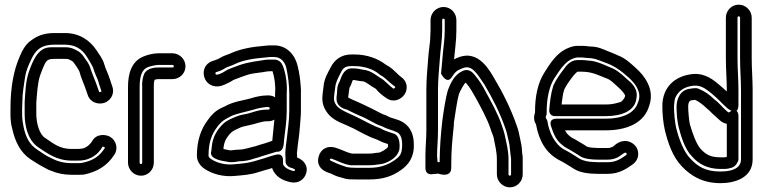

<svg xmlns="http://www.w3.org/2000/svg" viewBox="-20 -749 3278 825"><path d="M76 -311C76 -348 83 -385 88 -420C93 -447 101 -465 112 -489C131 -531 153 -557 214 -557H259C306 -557 333 -536 352 -507C361 -493 375 -470 380 -458C387 -434 398 -413 403 -398C405 -387 407 -383 408 -381L415 -360C416 -356 416 -355 412 -354C407 -352 406 -354 405 -357L398 -377C389 -404 376 -431 369 -454C363 -476 349 -492 344 -499C340 -505 331 -521 314 -530C300 -538 285 -546 259 -546H214C198 -546 178 -547 161 -535C153 -530 144 -522 134 -507C120 -484 112 -463 104 -440C90 -399 89 -353 86 -311V-309V-258C86 -229 91 -202 97 -184C105 -159 119 -133 146 -115C181 -92 223 -59 287 -59H317C371 -59 404 -89 420 -118C423 -121 431 -116 431 -114C409 -79 382 -59 332 -49C326 -48 323 -48 317 -48H287C252 -48 224 -57 201 -69L185 -77C175 -82 152 -98 140 -106C108 -127 91 -157 81 -205C78 -219 75 -240 75 -258V-283C75 -292 76 -302 76 -311ZM317 -109H287C237 -109 211 -131 173 -157C150 -171 136 -219 136 -258V-308C139 -348 142 -394 152 -424C160 -445 166 -463 176 -481C183 -491 190 -496 214 -496H259C275 -496 275 -495 291 -486C297 -482 318 -450 321 -442C329 -412 342 -386 350 -361L357 -341C368 -307 404 -299 428 -307C452 -315 474 -342 463 -376L456 -397L451 -412C444 -434 433 -454 428 -473C422 -496 403 -520 394 -534C368 -573 324 -607 259 -607H214C163 -607 135 -592 108 -571C90 -557 75 -532 66 -509C39 -450 25 -373 25 -283V-258C25 -237 27 -214 33 -194C45 -141 67 -94 112 -64C125 -56 147 -41 163 -33L178 -25C184 -21 193 -17 203 -14C226 -4 256 2 287 2H317C325 2 334 2 341 1C399 -11 442 -38 471 -84C490 -112 478 -145 455 -160C435 -173 394 -175 377 -144C367 -127 346 -110 328 -110C324 -110 322 -109 317 -109Z M591 -50C591 -47 589 -44 586 -44C583 -44 580 -47 580 -50V-376C580 -425 592 -451 614 -460C624 -464 648 -470 660 -470H721C724 -470 727 -467 727 -464C727 -461 724 -459 721 -459H659C642 -459 621 -456 606 -441C595 -430 592 -404 592 -401C590 -391 591 -387 591 -376ZM641 -50V-376C641 -394 641 -393 644 -406C649 -408 656 -409 659 -409H721C751 -409 777 -433 777 -464C777 -495 751 -520 721 -520H660C637 -520 612 -513 596 -506C544 -485 530 -430 530 -376V-50C530 -20 555 6 586 6C617 6 641 -20 641 -50Z M1159 -235C1156 -206 1154 -185 1151 -155L1150 -144C1140 -141 1129 -137 1121 -134C1108 -130 1092 -126 1075 -120L1059 -116C1046 -113 1026 -106 1007 -106C990 -106 973 -102 968 -103C957 -106 949 -106 940 -109C942 -141 954 -160 974 -180C980 -186 998 -195 1015 -202C1021 -205 1031 -206 1046 -210C1079 -216 1102 -228 1128 -228H1134C1143 -228 1152 -231 1159 -235ZM1162 -331C1154 -336 1144 -339 1134 -339H1128C1103 -339 1074 -332 1056 -326C1024 -317 984 -313 948 -293L929 -284C906 -273 886 -253 872 -232C844 -195 826 -145 826 -80C826 -56 841 -35 860 -23C891 -2 938 12 989 7C1022 4 1056 2 1089 -9L1122 -19C1131 -21 1141 -24 1149 -27C1162 11 1196 27 1229 34C1263 41 1289 21 1296 -6C1299 -17 1299 -27 1295 -37C1287 -58 1269 -67 1257 -72C1257 -77 1256 -82 1256 -88C1256 -92 1256 -97 1257 -101L1259 -121L1262 -143C1265 -167 1267 -181 1269 -209C1270 -229 1273 -248 1273 -272V-345C1274 -355 1273 -367 1272 -380C1270 -409 1266 -438 1259 -465C1250 -507 1217 -554 1158 -554H1140C1132 -554 1125 -553 1115 -552C1064 -548 1011 -539 967 -518C954 -513 937 -508 922 -498C919 -496 906 -491 897 -488C843 -473 845 -408 882 -386C913 -367 944 -385 957 -391C975 -399 979 -404 987 -407C1009 -415 1028 -423 1052 -430C1068 -434 1089 -436 1110 -439L1127 -442C1132 -442 1139 -443 1142 -443H1151C1159 -420 1165 -380 1162 -350V-348ZM1207 -65V-55C1207 -39 1222 -29 1235 -27C1243 -24 1247 -21 1248 -20C1248 -17 1245 -13 1241 -14C1217 -20 1196 -33 1196 -47V-60C1196 -64 1197 -92 1165 -84C1140 -78 1127 -72 1109 -67L1075 -57C1050 -49 1020 -46 985 -43C947 -39 910 -50 888 -65C878 -71 876 -76 876 -81C876 -137 890 -173 913 -203C923 -217 937 -231 951 -238L971 -249C995 -261 1028 -266 1070 -278C1084 -283 1113 -289 1128 -289H1134C1136 -289 1139 -287 1139 -284C1139 -281 1136 -278 1134 -278H1128C1087 -278 1060 -263 1036 -259C1025 -257 1012 -255 995 -248C980 -241 956 -234 938 -216C915 -193 894 -163 890 -119C889 -107 888 -101 888 -100C877 -66 931 -58 957 -54C979 -49 998 -55 1008 -56C1031 -56 1055 -61 1073 -68L1088 -72C1089 -72 1090 -73 1091 -73C1110 -80 1135 -86 1155 -93L1165 -96C1166 -96 1167 -97 1168 -97C1189 -95 1197 -111 1199 -129L1201 -151C1205 -189 1212 -227 1212 -272V-347C1215 -388 1208 -434 1195 -467C1190 -479 1179 -493 1158 -493H1142C1136 -493 1128 -493 1120 -492L1102 -489C1081 -486 1060 -483 1039 -478C1014 -472 992 -463 971 -455C953 -449 945 -441 937 -437C919 -428 911 -427 908 -429C904 -431 906 -439 908 -439C920 -442 934 -447 949 -457C957 -462 974 -466 988 -473C1021 -490 1070 -498 1120 -502C1128 -503 1136 -504 1140 -504H1158C1186 -504 1205 -484 1211 -454C1217 -425 1223 -385 1223 -346V-272C1223 -231 1216 -189 1212 -149L1209 -127L1207 -107C1206 -100 1206 -94 1206 -87C1206 -79 1207 -71 1207 -65Z M1671 -175C1660 -179 1644 -184 1634 -188L1619 -195C1618 -196 1617 -197 1616 -197C1584 -208 1553 -226 1519 -243C1486 -260 1440 -275 1425 -297C1418 -307 1415 -316 1415 -324C1415 -337 1418 -354 1420 -370C1422 -395 1432 -413 1445 -438C1454 -457 1464 -465 1490 -465H1502C1547 -465 1583 -451 1606 -433C1613 -427 1617 -424 1624 -421C1641 -409 1653 -394 1677 -377C1682 -374 1673 -366 1669 -369C1653 -380 1634 -403 1618 -412C1601 -421 1576 -447 1537 -450C1527 -452 1514 -455 1502 -455H1490C1457 -455 1446 -417 1440 -400C1427 -379 1429 -360 1428 -347C1426 -337 1426 -332 1426 -324C1426 -285 1471 -278 1471 -278C1479 -274 1488 -269 1497 -265L1523 -253C1533 -249 1540 -246 1548 -242L1567 -232C1589 -220 1599 -214 1622 -206L1637 -199C1638 -199 1638 -198 1639 -198C1666 -188 1685 -184 1694 -175C1702 -167 1708 -153 1708 -130C1708 -89 1701 -78 1673 -59C1644 -39 1610 -28 1569 -28H1508C1492 -28 1482 -29 1470 -31C1453 -37 1444 -40 1436 -43L1422 -49C1409 -55 1399 -59 1397 -61C1397 -65 1400 -69 1405 -67C1428 -60 1449 -45 1486 -39H1490H1568C1583 -39 1597 -41 1610 -43C1640 -45 1681 -68 1692 -95C1697 -106 1696 -107 1696 -107C1700 -138 1693 -170 1671 -175ZM1568 -89H1492C1472 -93 1446 -107 1423 -114C1383 -126 1358 -105 1350 -79C1346 -66 1345 -53 1350 -41C1362 -12 1394 -7 1402 -3L1415 3C1428 10 1445 13 1454 16C1469 22 1489 22 1508 22H1569C1627 22 1667 7 1701 -17C1735 -40 1761 -74 1758 -131C1758 -161 1749 -190 1729 -210C1706 -233 1678 -237 1658 -244L1643 -251C1642 -251 1641 -253 1640 -253C1618 -260 1614 -264 1590 -276L1570 -286C1561 -290 1554 -294 1543 -299L1517 -311C1503 -317 1488 -323 1476 -330C1477 -343 1482 -373 1482 -373C1489 -382 1491 -395 1496 -405H1502C1507 -405 1526 -400 1534 -400C1535 -400 1538 -400 1542 -399C1558 -394 1568 -382 1594 -368C1595 -368 1595 -366 1596 -366C1606 -353 1625 -337 1641 -327C1671 -306 1704 -322 1718 -343C1732 -363 1733 -397 1705 -417C1689 -428 1676 -447 1650 -464C1646 -467 1642 -468 1638 -471C1604 -497 1558 -515 1502 -515H1490C1445 -515 1417 -491 1401 -460C1390 -438 1373 -413 1370 -376C1369 -364 1365 -343 1365 -324C1365 -304 1372 -285 1383 -269C1406 -234 1444 -222 1471 -210C1480 -206 1487 -202 1497 -198C1527 -183 1559 -163 1598 -150L1613 -143C1622 -138 1632 -135 1647 -130V-129V-118C1643 -109 1614 -93 1607 -93C1595 -93 1582 -89 1568 -89Z M1860 -53C1860 -61 1858 -71 1858 -80C1858 -114 1862 -148 1862 -188V-363C1862 -408 1867 -453 1870 -496C1872 -531 1880 -577 1880 -618V-663C1880 -666 1882 -669 1885 -669C1888 -669 1891 -666 1891 -663V-618C1891 -578 1884 -540 1881 -497C1880 -480 1877 -455 1875 -433C1875 -433 1899 -384 1921 -417C1936 -440 1942 -446 1968 -456C2009 -473 2031 -430 2062 -385C2094 -331 2130 -262 2153 -193C2158 -179 2160 -166 2165 -146L2169 -127C2171 -114 2172 -96 2174 -82C2175 -76 2176 -69 2176 -64V0C2176 3 2173 6 2170 6C2167 6 2165 3 2165 0V-64C2165 -104 2155 -139 2149 -168C2145 -187 2140 -197 2136 -211C2119 -262 2088 -316 2068 -353C2055 -378 2040 -403 2022 -424C2017 -430 2005 -448 1985 -448H1982C1979 -448 1975 -447 1973 -446C1931 -430 1916 -390 1905 -363C1905 -362 1904 -361 1904 -360C1895 -330 1886 -270 1881 -233C1873 -165 1870 -115 1869 -52C1866 -52 1863 -53 1860 -53ZM1829 -594C1829 -566 1822 -534 1820 -500C1817 -459 1812 -412 1812 -363V-188C1812 -151 1808 -118 1808 -80V-28C1808 7 1840 -1 1840 -1C1847 -1 1853 -2 1863 -3C1863 -3 1919 18 1919 -28V-40C1919 -103 1923 -143 1930 -209V-212C1930 -217 1930 -221 1931 -227C1936 -261 1945 -321 1952 -345C1956 -356 1978 -398 1982 -393L1983 -392C1998 -375 2011 -352 2024 -329C2044 -292 2074 -238 2088 -195C2093 -178 2098 -170 2101 -158C2107 -127 2115 -96 2115 -64V0C2115 30 2140 56 2171 56C2202 56 2226 30 2226 0V-64C2226 -72 2226 -80 2224 -89C2223 -100 2222 -123 2218 -138L2214 -157C2211 -173 2207 -192 2200 -210C2176 -280 2140 -352 2104 -412C2086 -442 2037 -538 1949 -502C1943 -500 1939 -498 1931 -494C1934 -531 1941 -573 1941 -618V-663C1941 -693 1917 -719 1886 -719C1855 -719 1830 -693 1830 -663V-618C1830 -611 1829 -602 1829 -594Z M2515 -488C2507 -488 2495 -491 2479 -491H2462C2430 -491 2411 -464 2405 -455C2389 -434 2371 -411 2358 -382C2358 -381 2357 -380 2357 -379C2347 -347 2343 -313 2340 -277C2339 -266 2345 -250 2365 -250H2583C2649 -250 2710 -271 2715 -329C2723 -373 2684 -400 2675 -408C2661 -421 2641 -441 2615 -454C2614 -454 2614 -455 2613 -455C2588 -464 2558 -482 2519 -488ZM2594 -409C2608 -402 2624 -385 2641 -370C2649 -363 2664 -346 2666 -339C2666 -337 2665 -335 2665 -333C2665 -329 2652 -312 2647 -311C2627 -305 2611 -300 2583 -300H2393C2396 -323 2398 -344 2404 -363C2413 -383 2427 -402 2444 -424C2451 -432 2459 -440 2462 -441H2479C2526 -441 2552 -425 2594 -409ZM2530 -53C2508 -53 2485 -59 2472 -66C2450 -80 2429 -94 2405 -106C2365 -128 2340 -177 2332 -229C2331 -235 2325 -240 2325 -245C2325 -250 2329 -255 2329 -260V-271C2329 -328 2341 -379 2361 -411C2385 -448 2409 -485 2441 -497C2449 -500 2455 -502 2462 -502H2481C2489 -502 2504 -499 2519 -499C2541 -497 2554 -489 2575 -482C2619 -467 2645 -448 2681 -416C2709 -391 2738 -354 2723 -313C2723 -312 2722 -311 2722 -311C2709 -262 2652 -239 2583 -239H2372C2372 -239 2336 -242 2348 -206C2357 -179 2368 -147 2396 -126C2401 -122 2405 -118 2411 -115L2429 -105C2437 -100 2453 -90 2462 -85L2474 -77C2491 -66 2524 -63 2550 -63H2592C2611 -63 2631 -69 2644 -79C2661 -91 2664 -94 2669 -93C2673 -92 2674 -85 2671 -83C2647 -66 2626 -52 2592 -52H2550C2547 -52 2538 -53 2530 -53ZM2533 -114C2521 -114 2510 -116 2500 -120L2490 -127C2479 -134 2463 -143 2453 -149L2436 -158C2424 -167 2416 -173 2408 -189H2583C2673 -189 2749 -220 2770 -296C2795 -368 2745 -427 2715 -454C2696 -471 2670 -498 2635 -511C2624 -516 2609 -523 2592 -529C2575 -536 2549 -549 2520 -549C2510 -549 2498 -552 2481 -552H2462C2448 -552 2436 -549 2422 -543C2371 -523 2342 -473 2319 -437C2291 -393 2279 -335 2279 -271V-266C2278 -262 2275 -252 2275 -245C2275 -235 2276 -226 2283 -215C2296 -144 2326 -92 2381 -62C2403 -51 2425 -37 2447 -23C2472 -7 2511 -2 2550 -2H2592C2642 -2 2675 -26 2699 -43C2727 -63 2728 -98 2712 -120C2704 -130 2692 -139 2678 -142C2643 -149 2621 -124 2615 -120C2613 -118 2602 -113 2592 -113H2550C2547 -113 2539 -114 2533 -114Z M3115 -26C3139 -30 3145 -45 3150 -54C3152 -57 3153 -61 3153 -65V-247C3153 -247 3156 -293 3115 -268C3109 -265 3111 -265 3107 -268L3096 -278C3088 -285 3082 -292 3078 -296L3064 -310C3060 -314 3053 -319 3048 -323C3029 -342 3010 -356 2981 -368C2978 -369 2975 -370 2972 -370H2965C2959 -370 2952 -369 2948 -368C2902 -365 2887 -322 2887 -290C2887 -265 2890 -225 2896 -203C2906 -165 2922 -108 2954 -76C2982 -45 3019 -23 3076 -23H3095C3102 -23 3110 -25 3115 -26ZM2965 -320H2967C2982 -313 3001 -299 3014 -286C3018 -282 3024 -278 3028 -274L3042 -260C3047 -255 3054 -250 3062 -242L3073 -232C3081 -225 3091 -219 3103 -217V-75C3101 -75 3099 -74 3094 -73H3076C3031 -73 3012 -86 2990 -110C2972 -130 2956 -175 2944 -216C2941 -230 2937 -270 2937 -290C2937 -313 2946 -318 2952 -318C2956 -318 2960 -320 2965 -320ZM3160 -497C3160 -451 3164 -403 3164 -362V-64C3164 -30 3133 -12 3076 -12C3012 -12 2978 -33 2946 -68C2919 -95 2897 -151 2885 -201C2880 -222 2876 -265 2876 -292C2878 -310 2878 -320 2882 -330C2896 -359 2920 -377 2962 -381C2993 -383 3013 -367 3038 -347C3050 -337 3061 -327 3071 -317L3085 -303C3090 -298 3095 -293 3103 -286L3112 -279C3112 -279 3153 -249 3153 -298V-362C3153 -408 3149 -453 3149 -497V-673C3149 -676 3151 -679 3154 -679C3157 -679 3160 -676 3160 -673ZM3210 -497V-673C3210 -703 3185 -729 3154 -729C3123 -729 3099 -703 3099 -673V-497C3099 -450 3103 -405 3103 -362V-356C3093 -365 3081 -376 3070 -385C3047 -404 3012 -435 2958 -431C2883 -424 2826 -377 2826 -293C2826 -260 2830 -218 2837 -189C2850 -136 2870 -75 2910 -34C2948 6 2998 38 3076 38C3136 38 3214 16 3214 -64V-362C3214 -406 3210 -454 3210 -497Z"/></svg>

Font: Blanket
Style: Outline
Weight: 400
Foundry: Cannot Into Space Fonts
Version: Version 0.9